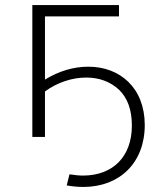

<svg xmlns="http://www.w3.org/2000/svg" viewBox="-20 -542 624 760"><path d="M108 0H158V-180C207 -216 266 -235 321 -235C373 -235 416 -219 451 -187C485 -154 502 -107 502 -45C502 78 427 153 308 153C293 153 275 151 255 148L244 192C267 196 289 198 310 198C454 198 553 102 553 -47C553 -194 455 -278 330 -278C271 -278 214 -261 158 -227V-477H451V-522H108Z"/></svg>

Font: Montserrat Light
Style: Regular
Weight: 300
Designer: Julieta Ulanovsky
Foundry: Julieta Ulanovsky
Version: Version 7.200